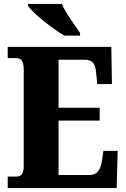

<svg xmlns="http://www.w3.org/2000/svg" viewBox="-20 -951 637 971"><path d="M305 -771H385V-784C360 -822 311 -886 293 -931H122V-921C144 -886 244 -807 305 -771ZM19 0H570L575 -188H503L496 -140C490 -96 472 -66 434 -66H276V-341H484V-406H276V-649H408C450 -649 464 -626 467 -574L472 -526H546L543 -714H19V-657H62C81 -657 100 -650 100 -600V-109C100 -76 88 -58 64 -58H19Z"/></svg>

Font: Noto Serif Myanmar Condensed Black
Style: Regular
Weight: 900
Width: 3
Designer: Ben Mitchell and the Monotype Design Team
Foundry: Monotype Imaging Inc.
Version: Version 2.106